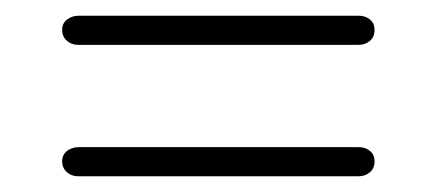

<svg xmlns="http://www.w3.org/2000/svg" viewBox="-20 -465 552 244"><path d="M59 -427Q59 -435.5 65.2 -440.2Q71.5 -445 80 -445H436Q444.5 -445 450.2 -440.2Q456 -435.5 456 -427Q456 -418 450 -413Q444 -408 436 -408H79Q71 -408 65 -413.2Q59 -418.5 59 -427ZM59 -260Q59 -268.5 65.2 -273.2Q71.5 -278 80 -278H436Q444.5 -278 450.2 -273.2Q456 -268.5 456 -260Q456 -251 450 -246Q444 -241 436 -241H79Q71 -241 65 -246.2Q59 -251.5 59 -260Z"/></svg>

Font: Fraunces 72pt Soft Light
Style: Regular
Weight: 300
Version: Version 1.000;[b76b70a41]